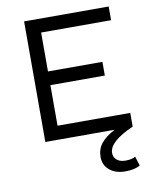

<svg xmlns="http://www.w3.org/2000/svg" viewBox="-96 -732 829 1035"><g transform="rotate(-10 319.0 -214.5)"><path d="M571 162 587 213Q558 231 506 231Q452 231 419.5 203.5Q387 176 387 132Q387 89 411.5 58Q436 27 487 0H108V-660H571V-585H188V-372H486V-297H188V-75H586V0Q452 59 452 121Q452 145 469.5 159.5Q487 174 516 174Q552 174 571 162Z"/></g></svg>

Font: Elaine Sans
Style: Regular
Weight: 400
Designer: Wei Huang
Foundry: Wei Huang
Version: Version 2.001;December 24, 2019;FontCreator 12.0.0.2547 64-b